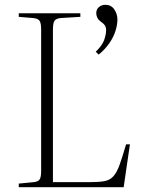

<svg xmlns="http://www.w3.org/2000/svg" viewBox="-20 -778 592 798"><path d="M58 0V-15L120 -21Q139 -23 145 -32.5Q151 -42 151 -68V-655Q151 -682 144.5 -691.5Q138 -701 118 -703L58 -708V-723H314V-708L232 -703Q213 -701 206.5 -691.5Q200 -682 200 -655V-21H354Q391 -21 413.5 -25Q436 -29 450.5 -44.5Q465 -60 476.5 -91.5Q488 -123 504 -178H520L494 0ZM390 -551 378 -563Q405 -589 413 -612Q421 -635 421 -653Q421 -664 416 -672Q411 -680 399 -688Q389 -695 384.5 -704.5Q380 -714 380 -723Q380 -739 391 -748.5Q402 -758 418 -758Q442 -758 455 -739Q468 -720 468 -697Q468 -675 460 -649.5Q452 -624 434.5 -598.5Q417 -573 390 -551Z"/></svg>

Font: Literata 60pt ExtraLight
Style: Regular
Weight: 250
Designer: Latin by Veronika Burian and Jose Scaglione. Greek by Irene Vlachou. Cyrillic by Vera Evstafieva.
Foundry: TypeTogether
Version: Version 3.103;gftools[0.9.29]